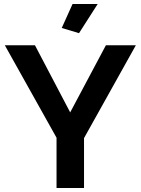

<svg xmlns="http://www.w3.org/2000/svg" viewBox="-20 -935 700 955"><path d="M373 -770 287.1 -795.9 340.8 -915H465.8ZM153.8 -710 329.1 -376 506.8 -710H655.8L397.9 -248V0H261.2V-250L3.9 -710Z"/></svg>

Font: Rawline
Style: Bold
Weight: 700
Designer: Matt McInerney, Pablo Impallari, Rodrigo Fuenzalida
Foundry: Matt McInerney, Pablo Impallari, Rodrigo Fuenzalida
Version: Version 4.020;PS 004.020;hotconv 1.0.88;makeotf.lib2.5.64775